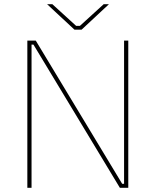

<svg xmlns="http://www.w3.org/2000/svg" viewBox="-20 -893 740 913"><path d="M110 0H130V-681H139L550 0H590V-700H570V-19H561L150 -700H110ZM334 -752H368L498 -873H473L360 -770H342L229 -873H204Z"/></svg>

Font: Fixel Variable
Style: Regular
Weight: 100
Width: 3
Designer: AlfaBravo + MacPaw
Foundry: Kyrylo Tkachov, Marchela Mozhyna, Serhii Makarenko, Maria Weinstein, Zakhar Kryvoshyya
Version: Version 1.211